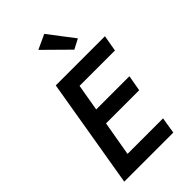

<svg xmlns="http://www.w3.org/2000/svg" viewBox="-285 -1061 1154 1154"><g transform="rotate(-45 292.0 -484.0)"><path d="M119 0H465L482 -104H137ZM221 -597H566L584 -700H238ZM174 -325H500L518 -426H192ZM166 -700 48 0H162L283 -700ZM243 -925 397 -773 460 -806 336 -968Z"/></g></svg>

Font: Jost Medium
Style: Italic
Weight: 500
Italic angle: -5°
Version: Version 3.710